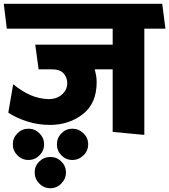

<svg xmlns="http://www.w3.org/2000/svg" viewBox="-31 -700 898 1019"><path d="M567 0V-332H472Q476 -317 479 -299.5Q482 -282 482 -264Q482 -151 408.5 -94Q335 -37 234 -37Q172 -37 113.5 -55.5Q55 -74 13 -102L39 -253Q85 -215 131.5 -195Q178 -175 227 -174Q271 -174 298.5 -199Q326 -224 326 -258Q326 -289 306.5 -310.5Q287 -332 246 -332H174L156 -463H567V-548H5L-11 -680H830L847 -548H735V16ZM37 66Q37 32 61.5 7.5Q86 -17 120 -17Q154 -17 178.5 7.5Q203 32 203 66Q203 100 178.5 124.5Q154 149 120 149Q86 149 61.5 124.5Q37 100 37 66ZM271 66Q271 32 295 7.5Q319 -17 353 -17Q387 -17 412 7.5Q437 32 437 66Q437 100 412 124.5Q387 149 353 149Q319 149 295 124.5Q271 100 271 66ZM153 215Q153 181 177.5 157Q202 133 236 133Q270 133 294.5 157Q319 181 319 215Q319 249 294.5 274Q270 299 236 299Q202 299 177.5 274Q153 249 153 215Z"/></svg>

Font: Palanquin Dark SemiBold
Style: Regular
Weight: 600
Designer: Pria Ravichandran
Version: Version 1.001